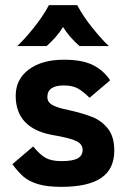

<svg xmlns="http://www.w3.org/2000/svg" viewBox="-20 -714 496 746"><path d="M28 -76 109 -145Q135 -113 157.5 -100.5Q180 -88 219 -88Q262 -88 281.5 -98.5Q301 -109 301 -132Q301 -154 276.5 -166Q252 -178 181 -190Q41 -217 41 -342Q41 -406 92 -444Q143 -482 228 -482Q299 -482 340.5 -461.5Q382 -441 408 -402L328 -334Q302 -360 281 -371Q260 -382 228 -382Q164 -382 164 -337Q164 -316 185.5 -305Q207 -294 240 -288Q302 -274 338.5 -259.5Q375 -245 399.5 -214Q424 -183 424 -129Q424 -57 373 -22.5Q322 12 219 12Q163 12 128 1.5Q93 -9 72 -27Q51 -45 28 -76ZM170 -694H280Q304 -649 340.5 -604Q377 -559 403 -535H289Q249 -570 225 -609Q201 -570 161 -535H47Q73 -559 109.5 -604Q146 -649 170 -694Z"/></svg>

Font: KoHo
Style: Bold
Weight: 700
Designer: Cadson Demak & Katatrad Team
Foundry: Cadson Demak Co.,Ltd.
Version: Version 1.000; ttfautohint (v1.6)